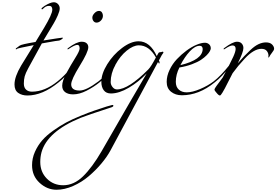

<svg xmlns="http://www.w3.org/2000/svg" viewBox="-20 -831 2457 1707"><path d="M366 -471Q522 -496 533 -496Q539 -496 539 -494Q539 -488 524.5 -479Q510 -470 503 -470Q494 -470 471 -466Q448 -462 411.5 -455.5Q375 -449 352 -445L231 -224Q207 -180 199.5 -152Q192 -124 192 -88Q192 -53 211.5 -34.5Q231 -16 264 -16Q378 -16 492 -108Q554 -156 628 -248Q632 -254 636 -254Q640 -254 640 -250Q640 -248 638 -244Q570 -152 500 -98Q357 18 224 18Q175 18 142 -5Q109 -28 109 -80Q109 -149 168 -248L280 -430Q139 -402 134 -398Q125 -392 124 -392Q120 -392 120 -396Q120 -400 126 -404L156 -426Q171 -437 296 -458L371 -582Q445 -705 445 -745Q445 -779 417 -779Q399 -779 384 -771Q377 -767 371 -761Q365 -755 361 -751.5Q357 -748 354 -748Q349 -748 349 -754Q349 -760 377 -779Q429 -811 458 -811Q480 -811 495.5 -795Q511 -779 511 -756Q511 -734 494 -695Q477 -656 458 -624Q439 -592 408.5 -541.5Q378 -491 366 -471Z M860 -734Q877 -734 886 -721Q895 -708 895 -691Q895 -667 877.5 -648.5Q860 -630 838 -630Q822 -630 811.5 -643Q801 -656 801 -675Q801 -694 820 -714Q839 -734 860 -734ZM765 -411Q765 -369 689 -246Q613 -123 613 -81Q613 -26 688 -26Q747 -26 856 -108Q918 -156 992 -248Q996 -254 1000 -254Q1004 -254 1004 -250Q1004 -248 1002 -244Q934 -152 864 -98Q813 -57 749.5 -24.5Q686 8 630 8Q586 8 559.5 -11.5Q533 -31 533 -69Q533 -112 571.5 -183Q610 -254 649 -316Q688 -378 688 -400Q688 -432 668 -432Q645 -432 594 -398Q585 -392 584 -392Q580 -392 580 -396Q580 -400 586 -404Q661 -460 706 -460Q735 -460 750 -446.5Q765 -433 765 -411Z M483 856Q399 856 332 794.5Q265 733 265 638Q265 576 290.5 519Q316 462 354.5 417.5Q393 373 453 330.5Q513 288 567.5 258.5Q622 229 694.5 199.5Q767 170 816.5 153Q866 136 928 116Q976 102 979 102Q988 102 988 109Q988 112 986 114.5Q984 117 979.5 119.5Q975 122 971.5 123Q968 124 960.5 126.5Q953 129 950 130Q758 192 696 217Q401 338 349 523Q338 564 338 609Q338 698 396.5 757Q455 816 542 816Q637 816 718.5 736.5Q800 657 883 514Q1185 -12 1283 -176H1282Q1213 -103 1126 -51.5Q1039 0 966 0Q924 0 902.5 -28.5Q881 -57 881 -104Q881 -175 933.5 -260Q986 -345 1065 -404.5Q1144 -464 1212 -464Q1314 -464 1374 -332L1380 -344Q1386 -357 1390 -361.5Q1394 -366 1403 -367Q1412 -368 1413 -368Q1414 -368 1419.5 -370Q1425 -372 1427 -372Q1428 -372 1430.5 -370Q1433 -368 1433 -366Q1433 -360 1427 -354Q1423 -350 1418 -340.5Q1413 -331 1405.5 -317Q1398 -303 1393 -294Q1399 -282 1399 -274Q1399 -266 1393 -266Q1392 -266 1385 -280L962 507Q931 564 881 623.5Q831 683 768.5 736Q706 789 630 822.5Q554 856 483 856ZM1366 -320Q1306 -428 1214 -428Q1165 -428 1106.5 -380.5Q1048 -333 1006 -255Q964 -177 964 -102Q964 -78 980.5 -57Q997 -36 1020 -36Q1121 -36 1298 -213Q1323 -238 1366 -320Z M1584 -252Q1782 -300 1782 -396Q1782 -407 1775.5 -415.5Q1769 -424 1756 -424Q1714 -424 1668 -375Q1622 -326 1584 -252ZM1597 16Q1540 16 1501 -15Q1462 -46 1462 -103Q1462 -156 1487.5 -209.5Q1513 -263 1552.5 -305Q1592 -347 1638 -381Q1684 -415 1727.5 -433Q1771 -451 1802 -451Q1823 -451 1838.5 -437.5Q1854 -424 1854 -401Q1854 -392 1846 -376.5Q1838 -361 1817.5 -340Q1797 -319 1767 -299Q1737 -279 1686.5 -260Q1636 -241 1575 -231Q1543 -167 1543 -104Q1543 -58 1570 -34Q1597 -10 1640 -10Q1689 -10 1758 -39Q1827 -68 1880 -108Q1942 -156 2016 -248Q2020 -254 2024 -254Q2028 -254 2028 -250Q2028 -248 2026 -244Q1958 -152 1888 -98Q1748 16 1597 16Z M2304 -397Q2271 -397 2233.5 -375Q2196 -353 2157.5 -311.5Q2119 -270 2098 -244.5Q2077 -219 2048 -180Q1963 -8 1944 12Q1939 18 1935 18Q1924 18 1905 -6Q1887 -26 1887 -32Q1887 -44 1904 -66Q1909 -73 1960 -142Q2033 -280 2054 -326.5Q2075 -373 2075 -396Q2075 -427 2047 -427Q2026 -427 1982 -398Q1973 -392 1972 -392Q1968 -392 1968 -396Q1968 -400 1974 -404Q2049 -460 2087 -460Q2115 -460 2129.5 -443.5Q2144 -427 2144 -404Q2144 -368 2094 -268Q2132 -311 2150.5 -331Q2169 -351 2206.5 -386.5Q2244 -422 2278 -438Q2312 -454 2344 -454Q2381 -454 2399 -435.5Q2417 -417 2417 -398Q2417 -385 2398 -362Q2390 -353 2383.5 -342Q2377 -331 2374 -325.5Q2371 -320 2370 -320Q2365 -320 2365 -323Q2365 -324 2366 -328Q2367 -332 2367 -335Q2367 -360 2351.5 -378.5Q2336 -397 2304 -397Z"/></svg>

Font: Miama Nueva
Style: Medium
Weight: 400
Italic angle: -28°
Version: Version 1.0